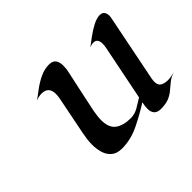

<svg xmlns="http://www.w3.org/2000/svg" viewBox="-117 -724 931 931"><g transform="rotate(-45 348.5 -258.5)"><path d="M697.3 -73.7Q670.9 -64.9 653.8 -51Q636.7 -37.1 620.8 -23.4Q605 -9.8 583.5 -0.5Q562 8.8 526.4 8.8Q481 8.8 481 -38.6Q481 -48.3 482.4 -58.3Q483.9 -68.4 485.8 -78.1Q436.5 -46.4 377.7 -17.6Q318.8 11.2 258.3 11.2Q223.6 11.2 203.9 -5.4Q184.1 -22 176 -48.6Q168 -75.2 168 -105Q168 -123 170.2 -140.6Q172.4 -158.2 175.8 -175.3L214.4 -369.1Q216.3 -377.4 217.3 -386.2Q218.3 -395 218.3 -403.3Q218.3 -453.6 169.9 -453.6Q148.9 -453.6 130.4 -444.8Q153.3 -462.4 179.9 -481.7Q206.5 -501 235.6 -514.4Q264.6 -527.8 294.9 -527.8Q320.3 -527.8 330.6 -513.2Q340.8 -498.5 340.8 -475.1Q340.8 -452.1 335.4 -429.9Q330.1 -407.7 325.7 -385.7Q316.9 -343.3 307.4 -300.8Q297.9 -258.3 289.6 -215.8Q287.1 -201.7 285.2 -187.3Q283.2 -172.9 283.2 -158.7Q283.2 -105.5 312.3 -84.2Q341.3 -63 391.6 -63Q419.4 -63 444.1 -77.4Q468.8 -91.8 491.2 -106L548.3 -390.1Q550.8 -404.3 550.8 -415Q550.8 -429.7 544.7 -440.2Q538.6 -450.7 521.5 -450.7Q515.1 -450.7 508.5 -449Q502 -447.3 496.1 -444.8Q512.7 -457.5 538.1 -476.3Q563.5 -495.1 590.6 -509.3Q617.7 -523.4 638.7 -523.4Q655.3 -523.4 662.6 -513.4Q669.9 -503.4 669.9 -488.3Q669.9 -480.5 668 -471.7L599.6 -129.9Q597.2 -117.7 597.2 -107.9Q597.2 -83 612.3 -74.5Q627.4 -65.9 649.9 -65.9Q662.1 -65.9 673.8 -68.1Q685.5 -70.3 697.3 -73.7Z"/></g></svg>

Font: Lugrasimo
Style: Regular
Weight: 400
Designer: The DocRepair Project, Astigmatic (AOETI)
Foundry: Google
Version: Version 1.001